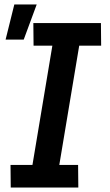

<svg xmlns="http://www.w3.org/2000/svg" viewBox="-20 -838 490 858"><path d="M28 0 27 -101H125L214 -634H130L129 -735H431L432 -634H334L245 -101H329L330 0ZM5 -661 44 -818H144L86 -661Z"/></svg>

Font: Iosevka Etoile
Style: Bold Italic
Weight: 700
Italic angle: -9°
Designer: Belleve Invis
Foundry: Belleve Invis
Version: Version 28.1.0; ttfautohint (v1.8.4)